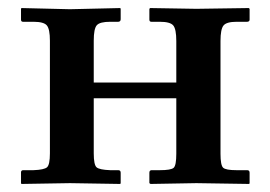

<svg xmlns="http://www.w3.org/2000/svg" viewBox="-20 -456 671 477"><path d="M104 -355Q104 -383.8 96.4 -392.8Q88.9 -401.9 63 -401.9H37.1Q32.2 -401.9 32.2 -407.2V-434.1L33.2 -436L153.8 -433.1L278.8 -436L279.8 -434.1V-408.2Q279.8 -402.3 273.9 -401.9H253.9Q228 -401.9 220.5 -393.3Q212.9 -384.8 212.9 -355V-251H418V-354Q418 -383.8 410.4 -392.8Q402.8 -401.9 377 -401.9H356Q351.1 -401.9 351.1 -407.2V-434.1L353 -436L467.8 -434.1L598.1 -436L600.1 -434.1V-407.2Q600.1 -402.3 594.2 -401.9H567.9Q543 -401.9 535.4 -392.8Q527.8 -383.8 527.8 -354V-74.2Q527.8 -45.4 534.4 -39.3Q541 -33.2 567.9 -33.2H594.2Q600.1 -33.2 600.1 -26.9V-1L599.1 1L467.8 -1L354 1L351.1 -1V-26.9Q351.1 -32.7 356 -33.2H377Q404.8 -33.2 411.4 -39.1Q418 -44.9 418 -74.2V-211.9H212.9V-75.2Q212.9 -46.4 220 -40.3Q227.1 -34.2 253.9 -33.2H273.9Q279.8 -33.2 279.8 -26.9V-1L278.8 1L153.8 -1L33.2 1L32.2 -1V-27.8Q32.2 -32.7 37.1 -33.2H63Q89.8 -34.2 96.9 -40.5Q104 -46.9 104 -75.2Z"/></svg>

Font: Linux Libertine
Style: Bold
Weight: 700
Designer: Philipp H. Poll
Foundry: Philipp H. Poll
Version: Version 5.0.3